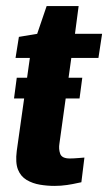

<svg xmlns="http://www.w3.org/2000/svg" viewBox="-20 -606 355 630"><path d="M159 4Q135 4 111 0Q87 -4 67.5 -15.5Q48 -27 39 -49.5Q30 -72 35 -111L78 -416H31L42 -485L102 -495L133 -586H238L226 -495H315L303 -416H214L175 -135Q172 -117 177.5 -101.5Q183 -86 209 -86Q221 -86 238.5 -87.5Q256 -89 257 -89L247 -8Q245 -8 232.5 -5Q220 -2 200 1Q180 4 159 4ZM26 -283 35 -351H250L241 -283Z"/></svg>

Font: Alumni Sans Thin ExtraBold
Style: Italic
Weight: 800
Italic angle: -8°
Version: Version 1.016